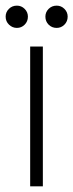

<svg xmlns="http://www.w3.org/2000/svg" viewBox="-59 -661 260 681"><path d="M48 0V-496H93V0ZM1 -562Q-15 -562 -27 -573.5Q-39 -585 -39 -602Q-39 -618 -27.5 -629.5Q-16 -641 1 -641Q17 -641 28.5 -629.5Q40 -618 40 -602Q40 -585 28.5 -573.5Q17 -562 1 -562ZM142 -562Q125 -562 113.5 -573.5Q102 -585 102 -602Q102 -618 113.5 -629.5Q125 -641 142 -641Q158 -641 169.5 -629.5Q181 -618 181 -602Q181 -585 169.5 -573.5Q158 -562 142 -562Z"/></svg>

Font: DM Sans 36pt ExtraLight
Style: Regular
Weight: 250
Designer: Colophon Foundry, Jonny Pinhorn
Foundry: Colophon Foundry
Version: Version 4.004;gftools[0.9.30]